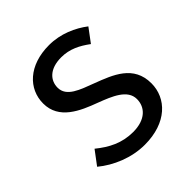

<svg xmlns="http://www.w3.org/2000/svg" viewBox="-161 -666 790 790"><g transform="rotate(-45 234.0 -271.5)"><path d="M234 13C362 13 432 -60 432 -147C432 -251 345 -283 266 -313C205 -336 146 -355 146 -407C146 -449 177 -485 245 -485C294 -485 332 -465 370 -437L414 -496C371 -529 312 -556 245 -556C127 -556 58 -488 58 -403C58 -311 144 -274 220 -246C280 -223 344 -198 344 -143C344 -96 309 -58 237 -58C172 -58 123 -84 76 -122L31 -62C83 -19 157 13 234 13Z"/></g></svg>

Font: Kinto Sans
Style: Regular
Weight: 400
Designer: Authors: Ryoko NISHIZUKA  (kana & ideographs); Paul D. Hunt (Latin, Greek & Cyrillic); Wenlong ZHANG  (bopomofo); Sandol
Foundry: Adobe Systems Incorporated, ookami Inc.
Version: Version 0.001